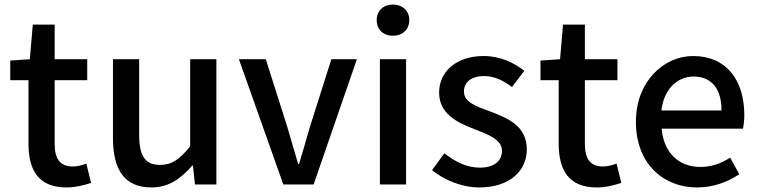

<svg xmlns="http://www.w3.org/2000/svg" viewBox="-20 -810 3329 843"><path d="M272 13C312 13 349 3 380 -7L359 -92C343 -85 319 -79 300 -79C243 -79 220 -113 220 -179V-458H363V-550H220V-702H124L111 -550L25 -544V-458H105V-180C105 -64 148 13 272 13Z M645 13C720 13 774 -25 824 -83H827L836 0H930V-550H815V-168C769 -110 734 -86 683 -86C618 -86 591 -124 591 -218V-550H476V-204C476 -64 527 13 645 13Z M1224 0H1357L1547 -550H1435L1341 -254C1326 -200 1309 -144 1293 -90H1289C1285 -104 1281 -117 1277 -131L1253 -213C1249 -227 1245 -241 1241 -254L1147 -550H1029Z M1705 -653C1747 -653 1777 -680 1777 -722C1777 -763 1747 -790 1705 -790C1663 -790 1634 -763 1634 -722C1634 -680 1663 -653 1705 -653ZM1648 0H1763V-550H1648Z M2084 13C2220 13 2293 -62 2293 -154C2293 -258 2208 -292 2131 -321C2071 -343 2017 -361 2017 -408C2017 -446 2045 -476 2106 -476C2151 -476 2190 -456 2228 -428L2282 -499C2238 -534 2177 -564 2104 -564C1982 -564 1908 -495 1908 -403C1908 -310 1989 -271 2063 -243C2122 -220 2184 -198 2184 -148C2184 -106 2153 -74 2087 -74C2028 -74 1980 -99 1931 -137L1877 -63C1931 -19 2008 13 2084 13Z M2600 13C2640 13 2677 3 2708 -7L2687 -92C2671 -85 2647 -79 2628 -79C2571 -79 2548 -113 2548 -179V-458H2691V-550H2548V-702H2452L2439 -550L2353 -544V-458H2433V-180C2433 -64 2476 13 2600 13Z M3040 13C3112 13 3175 -11 3226 -45L3186 -118C3146 -92 3104 -77 3055 -77C2960 -77 2894 -140 2885 -245H3242C3245 -259 3248 -281 3248 -304C3248 -459 3169 -564 3023 -564C2895 -564 2772 -453 2772 -275C2772 -93 2891 13 3040 13ZM2884 -325C2895 -421 2956 -474 3025 -474C3105 -474 3148 -419 3148 -325Z"/></svg>

Font: DAIFUKU Sans JP Medium
Style: Regular
Weight: 500
Designer: Original font ‘Source Han Sans JP’ : Ryoko NISHIZUKA  (kana, bopomofo & ideographs); Paul D. Hunt (Latin, Greek & Cyrill
Foundry: Daifuku
Version: Version 1.000